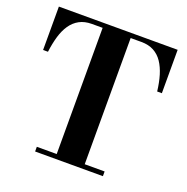

<svg xmlns="http://www.w3.org/2000/svg" viewBox="-133 -874 972 998"><g transform="rotate(20 353.5 -375.0)"><path d="M166.5 0V-26H276.5V-724H217Q177.5 -724 148.8 -708.5Q120 -693 100.5 -664.5Q81 -636 69.5 -596.8Q58 -557.5 52 -510H25V-750H682V-510H656Q650.5 -557.5 638.8 -596.8Q627 -636 607.8 -664.5Q588.5 -693 559.8 -708.5Q531 -724 491 -724H431.5V-26H541.5V0Z"/></g></svg>

Font: Bodoni Moda SC 9pt
Style: Bold
Weight: 700
Designer: Owen Earl
Foundry: indestructible type
Version: Version 2.005